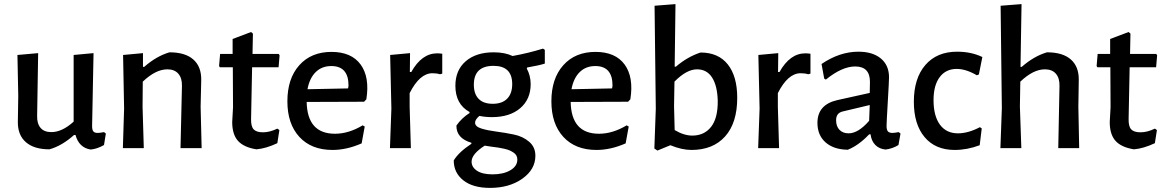

<svg xmlns="http://www.w3.org/2000/svg" viewBox="-20 -722 5673 936"><path d="M221 6Q146 6 106 -29Q66 -64 67 -129L69 -254L65 -454L166 -463L161 -157Q160 -120 177.5 -99Q195 -78 230 -78Q283 -78 339 -129V-454L436 -463L429 -107Q429 -89 435 -81.5Q441 -74 456 -74Q468 -74 487 -78L496 -71L487 -15Q454 4 422 7Q365 -2 348 -64H341Q282 -11 221 6Z M677 -463V-396H683Q742 -448 806 -467Q883 -467 922.5 -432Q962 -397 961 -332L958 -202L963 0H860L867 -303Q868 -341 849.5 -362.5Q831 -384 796 -384Q739 -384 676 -324L675 -202L681 0H579L585 -193L580 -454Z M1230 6Q1168 -4 1140 -35.5Q1112 -67 1112 -127L1116 -199L1115 -394H1052L1048 -400L1053 -459H1114V-532L1204 -566L1213 -558L1211 -459H1339L1343 -452L1338 -394H1209L1204 -143Q1203 -106 1216.5 -91.5Q1230 -77 1262 -77Q1295 -77 1332 -95L1342 -88L1332 -24Q1277 2 1230 6Z M1601 9Q1498 9 1439.5 -54.5Q1381 -118 1381 -228Q1381 -339 1439 -404Q1497 -469 1596 -469Q1693 -469 1738 -407.5Q1783 -346 1766 -238L1755 -226L1475 -225Q1478 -70 1613 -70Q1680 -70 1748 -111L1758 -105L1743 -23Q1670 9 1601 9ZM1595 -400Q1549 -400 1519 -370.5Q1489 -341 1479 -287L1677 -291L1679 -305Q1679 -400 1595 -400Z M1979 -463 1978 -371H1985Q2036 -462 2111 -462Q2122 -462 2136 -460V-363L2125 -360Q2109 -365 2088 -365Q2026 -365 1977 -268V-202L1983 0H1881L1888 -193L1882 -454Z M2387 -467Q2441 -467 2479 -449Q2556 -463 2627 -485L2636 -479V-412Q2608 -403 2550 -393L2548 -388Q2567 -353 2567 -312Q2567 -238 2516 -194.5Q2465 -151 2378 -151Q2346 -151 2317 -157Q2296 -139 2296 -124Q2296 -105 2326.5 -95.5Q2357 -86 2400 -80.5Q2443 -75 2486 -66Q2529 -57 2559.5 -31Q2590 -5 2590 37Q2590 104 2526.5 149Q2463 194 2369 194Q2285 194 2238.5 157Q2192 120 2192 60Q2217 19 2278 -21V-26Q2204 -48 2205 -110Q2231 -147 2269 -171V-176Q2200 -214 2200 -304Q2200 -380 2250.5 -423.5Q2301 -467 2387 -467ZM2386 -401Q2290 -401 2290 -309Q2290 -264 2313.5 -240Q2337 -216 2382 -216Q2428 -216 2452.5 -241Q2477 -266 2477 -312Q2477 -401 2386 -401ZM2279 66Q2279 93 2305.5 110.5Q2332 128 2381 128Q2434 128 2468 108Q2502 88 2502 56Q2502 45 2497.5 36.5Q2493 28 2483 21.5Q2473 15 2464 11Q2455 7 2437.5 3Q2420 -1 2409 -2.5Q2398 -4 2375.5 -7Q2353 -10 2343 -12Q2279 29 2279 66Z M2888 9Q2785 9 2726.5 -54.5Q2668 -118 2668 -228Q2668 -339 2726 -404Q2784 -469 2883 -469Q2980 -469 3025 -407.5Q3070 -346 3053 -238L3042 -226L2762 -225Q2765 -70 2900 -70Q2967 -70 3035 -111L3045 -105L3030 -23Q2957 9 2888 9ZM2882 -400Q2836 -400 2806 -370.5Q2776 -341 2766 -287L2964 -291L2966 -305Q2966 -400 2882 -400Z M3395 -466Q3482 -466 3528 -408Q3574 -350 3574 -245Q3574 -123 3515 -57Q3456 9 3351 9Q3304 9 3248 -14L3185 12L3170 2L3177 -192L3171 -694L3273 -702L3269 -397H3275Q3331 -445 3395 -466ZM3266 -204 3269 -88Q3314 -61 3355 -61Q3413 -61 3446.5 -103.5Q3480 -146 3479 -231Q3477 -304 3451.5 -344Q3426 -384 3378 -384Q3327 -384 3268 -324Z M3774 -463 3773 -371H3780Q3831 -462 3906 -462Q3917 -462 3931 -460V-363L3920 -360Q3904 -365 3883 -365Q3821 -365 3772 -268V-202L3778 0H3676L3683 -193L3677 -454Z M4165 -470Q4234 -470 4274 -437Q4314 -404 4314 -345Q4314 -327 4308 -226Q4302 -125 4302 -108Q4302 -89 4308.5 -81.5Q4315 -74 4331 -74Q4341 -74 4361 -78L4370 -71L4360 -15Q4331 3 4297 7Q4266 4 4247 -15.5Q4228 -35 4224 -67H4217Q4166 -13 4113 8Q4044 7 4004.5 -28Q3965 -63 3965 -123Q3965 -212 4062 -234L4220 -269L4221 -323Q4221 -398 4149 -398Q4085 -398 4006 -334L3998 -339L3985 -410Q4073 -470 4165 -470ZM4220 -210 4090 -179Q4056 -172 4056 -136Q4056 -106 4072.5 -89Q4089 -72 4117 -72Q4164 -72 4217 -133Z M4646 -470Q4715 -470 4769 -444L4752 -359L4742 -355Q4689 -386 4644 -386Q4591 -386 4561 -346Q4531 -306 4531 -234Q4531 -157 4562 -114.5Q4593 -72 4650 -72Q4700 -72 4757 -102L4766 -96L4756 -14Q4695 9 4634 9Q4540 9 4487.5 -53.5Q4435 -116 4435 -226Q4435 -340 4491 -405Q4547 -470 4646 -470Z M5084 -467Q5161 -467 5200.5 -432Q5240 -397 5239 -332L5237 -202L5241 0H5139L5145 -303Q5146 -341 5127.5 -362.5Q5109 -384 5074 -384Q5017 -384 4954 -324L4952 -203L4959 0H4857L4864 -194L4858 -694L4960 -702L4955 -396H4961Q5020 -448 5084 -467Z M5508 6Q5446 -4 5418 -35.5Q5390 -67 5390 -127L5394 -199L5393 -394H5330L5326 -400L5331 -459H5392V-532L5482 -566L5491 -558L5489 -459H5617L5621 -452L5616 -394H5487L5482 -143Q5481 -106 5494.5 -91.5Q5508 -77 5540 -77Q5573 -77 5610 -95L5620 -88L5610 -24Q5555 2 5508 6Z"/></svg>

Font: Alegreya Sans Medium
Style: Regular
Weight: 500
Designer: Juan Pablo del Peral
Foundry: Huerta Tipografica
Version: Version 2.007